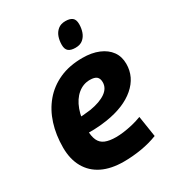

<svg xmlns="http://www.w3.org/2000/svg" viewBox="-185 -864 886 979"><g transform="rotate(-30 257.5 -375.0)"><path d="M146 -299Q166 -297 190.5 -299Q215 -301 238 -304Q297 -314 330 -337Q363 -360 363 -395Q363 -417 351 -427.5Q339 -438 311 -438Q272 -438 240.5 -412Q209 -386 191.5 -338.5Q174 -291 173 -226Q173 -186 184 -162Q195 -138 219.5 -128Q244 -118 283 -118Q302 -118 326 -121Q350 -124 378.5 -130.5Q407 -137 436 -148L455 -25Q409 -7 357 1.5Q305 10 255 10Q180 10 128 -15.5Q76 -41 48.5 -90Q21 -139 21 -207Q21 -281 41 -344Q61 -407 100.5 -454Q140 -501 198.5 -527.5Q257 -554 334 -554Q389 -554 429.5 -537Q470 -520 492 -489.5Q514 -459 514 -416Q514 -339 452 -285.5Q390 -232 280 -215Q240 -209 204.5 -208Q169 -207 137 -209ZM331 -616Q304 -616 290.5 -627Q277 -638 277 -664Q277 -689 284.5 -710.5Q292 -732 309 -746Q326 -760 353 -760Q380 -760 393.5 -749Q407 -738 407 -712Q407 -687 399.5 -665.5Q392 -644 375.5 -630Q359 -616 331 -616Z"/></g></svg>

Font: Georama ExtraCondensed Thin
Style: Bold Italic
Weight: 700
Italic angle: -9°
Version: Version 1.001